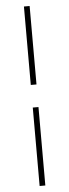

<svg xmlns="http://www.w3.org/2000/svg" viewBox="-61 -833 351 973"><g transform="rotate(-5 114.5 -346.5)"><path d="M100 -404V-803H129V-404ZM100 110V-289H129V110Z"/></g></svg>

Font: Display Black
Style: Regular
Weight: 900
Designer: Latin by Veronika Burian and Jose Scaglione. Greek by Irene Vlachou. Cyrillic by Vera Evstafieva.
Foundry: TypeTogether
Version: Version 3.002